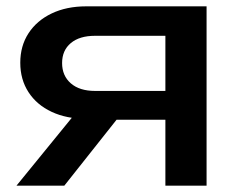

<svg xmlns="http://www.w3.org/2000/svg" viewBox="-20 -586 741 606"><path d="M540 -299V-208H254L252 -211Q190 -211 143 -233Q96 -255 70 -295Q44 -335 44 -388Q44 -441 70 -481Q96 -521 143 -543.5Q190 -566 252 -566H632V0H502V-529L545 -473H280Q231 -473 203.5 -450Q176 -427 176 -387Q176 -347 203.5 -323Q231 -299 280 -299ZM393 -265 183 0H32L248 -265Z"/></svg>

Font: Bounded
Style: Regular
Weight: 400
Designer: Vlad Churkin
Version: Version 1.0